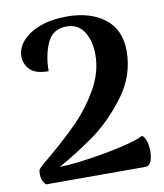

<svg xmlns="http://www.w3.org/2000/svg" viewBox="-81 -777 722 844"><g transform="rotate(-10 280.5 -355.5)"><path d="M37 -48Q37 -60 40 -70Q56 -88 101 -124Q177 -189 230.5 -243.5Q284 -298 326.5 -372Q369 -446 369 -525Q369 -585 343 -626.5Q317 -668 265 -668Q203 -668 178.5 -613.5Q154 -559 154 -488Q95 -488 71 -513.5Q47 -539 47 -572Q47 -609 75 -641Q103 -673 154.5 -692Q206 -711 274 -711Q378 -711 442.5 -661.5Q507 -612 507 -516Q507 -405 437 -313Q367 -221 287.5 -165Q208 -109 129 -65Q208 -67 335 -90Q462 -113 509 -137Q521 -128 527 -108Q533 -88 533 -64Q533 -37 525 -19Q517 -1 502 0H57Q48 -7 42.5 -20Q37 -33 37 -48Z"/></g></svg>

Font: Arima Madurai Black
Style: Regular
Weight: 900
Designer: Joana Correia and Natanael Gama
Foundry: NDISCOVER
Version: Version 1.019